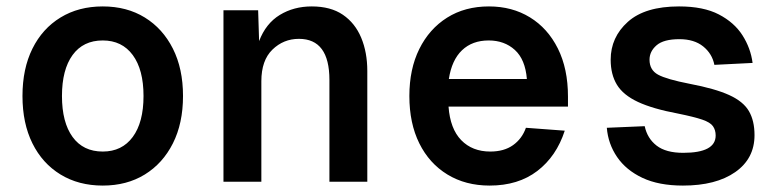

<svg xmlns="http://www.w3.org/2000/svg" viewBox="-20 -566 2440 598"><path d="M300 12Q225 12 168.5 -22.5Q112 -57 81 -119.5Q50 -182 50 -267Q50 -352 81 -414.5Q112 -477 168.5 -511.5Q225 -546 300 -546Q375 -546 431 -511.5Q487 -477 518.5 -414.5Q550 -352 550 -267Q550 -182 518.5 -119.5Q487 -57 431 -22.5Q375 12 300 12ZM300 -94Q360 -94 393.5 -139.5Q427 -185 427 -267Q427 -349 393.5 -394.5Q360 -440 300 -440Q239 -440 206 -394.5Q173 -349 173 -267Q173 -185 206 -139.5Q239 -94 300 -94Z M676 0V-534H784L787 -438Q808 -493 851.5 -519.5Q895 -546 951 -546Q1010 -546 1048 -520Q1086 -494 1105 -448.5Q1124 -403 1124 -345V0H1006V-317Q1006 -445 911 -445Q863 -445 828.5 -411.5Q794 -378 794 -313V0Z M1505 12Q1430 12 1373.5 -22.5Q1317 -57 1286 -119.5Q1255 -182 1255 -267Q1255 -351 1286 -413.5Q1317 -476 1372.5 -511Q1428 -546 1503 -546Q1575 -546 1630.5 -512Q1686 -478 1717.5 -415Q1749 -352 1749 -265V-234H1377Q1382 -165 1416.5 -129.5Q1451 -94 1507 -94Q1550 -94 1578 -114Q1606 -134 1618 -168L1739 -159Q1713 -79 1653.5 -33.5Q1594 12 1505 12ZM1378 -320H1621Q1616 -381 1583.5 -410.5Q1551 -440 1502 -440Q1451 -440 1419 -409.5Q1387 -379 1378 -320Z M2107 12Q2032 12 1981 -12Q1930 -36 1902 -77Q1874 -118 1870 -168L1988 -173Q1996 -135 2025 -112.5Q2054 -90 2108 -90Q2209 -90 2209 -144Q2209 -161 2200.5 -173Q2192 -185 2167 -193.5Q2142 -202 2093 -212Q2013 -227 1967 -248.5Q1921 -270 1901.5 -302Q1882 -334 1882 -380Q1882 -450 1935.5 -498Q1989 -546 2095 -546Q2171 -546 2219 -521Q2267 -496 2292.5 -456Q2318 -416 2324 -370L2205 -364Q2198 -399 2170 -421.5Q2142 -444 2096 -444Q2047 -444 2025 -425Q2003 -406 2003 -380Q2003 -348 2029.5 -333.5Q2056 -319 2128 -305Q2207 -290 2251 -270Q2295 -250 2312.5 -220Q2330 -190 2330 -145Q2330 -72 2270 -30Q2210 12 2107 12Z"/></svg>

Font: Geist Mono SemiBold
Style: Regular
Weight: 600
Monospace: yes
Designer: Basement.studio, Andrés Briganti, Mateo Zaragoza
Foundry: Basement.studio, Vercel, Andrés Briganti, Guido Ferreyra, Mateo Zaragoza
Version: Version 1.500; ttfautohint (v1.8.4.7-5d5b)